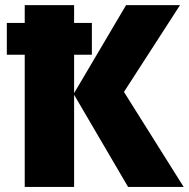

<svg xmlns="http://www.w3.org/2000/svg" viewBox="-20 -734 741 754"><path d="M6.8 -519V-644H77.1V-713.9H271V-644H340.8V-519H271V-368.2L475.1 -713.9H687L466.8 -373L701.2 0H482.9L271 -361.8V0H77.1V-519Z"/></svg>

Font: Open Sans ExtraBold
Style: Regular
Weight: 800
Designer: Monotype Design Team
Foundry: Monotype Imaging Inc.
Version: Version 3.003; ttfautohint (v1.8.4)